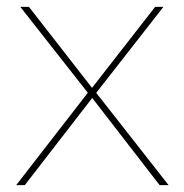

<svg xmlns="http://www.w3.org/2000/svg" viewBox="-20 -537 535 557"><path d="M27 0 238 -272 237 -265 39 -517H64L251 -277H243L430 -517H454L254 -261L255 -273L469 0H443L245 -256H250L52 0Z"/></svg>

Font: Montserrat Thin
Style: Regular
Weight: 100
Designer: Julieta Ulanovsky
Foundry: Julieta Ulanovsky
Version: Version 9.000